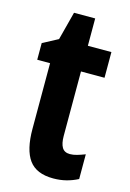

<svg xmlns="http://www.w3.org/2000/svg" viewBox="-106 -716 529 780"><g transform="rotate(15 158.5 -326.0)"><path d="M238 -103Q252 -103 267.5 -107.5Q283 -112 301 -119V-15Q278 -3 252.5 3.5Q227 10 198 10Q127 10 96 -32.5Q65 -75 65 -163V-439H11V-509L75 -543L106 -662H195V-547H294V-439H195V-168Q195 -136 205 -119.5Q215 -103 238 -103Z"/></g></svg>

Font: Noto Sans Khmer UI ExtraCondensed
Style: Bold
Weight: 700
Width: 2
Designer: Danh Hong and the Monotype Design Team
Foundry: Monotype Imaging Inc.
Version: Version 2.002; ttfautohint (v1.8.4.7-5d5b)